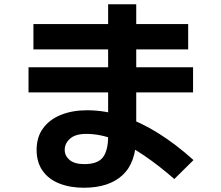

<svg xmlns="http://www.w3.org/2000/svg" viewBox="-20 -820 1040 902"><path d="M889 -68 799 21Q728 -41 658.5 -88.5Q589 -136 520.5 -163.5Q452 -191 385 -191Q334 -191 309 -168.5Q284 -146 284 -116Q284 -88 307 -68.5Q330 -49 376 -49Q439 -49 463.5 -81Q488 -113 488 -180V-800H620V-180Q620 -57 556 2.5Q492 62 374 62Q309 62 258.5 42Q208 22 180 -18Q152 -58 152 -116Q152 -176 182.5 -217.5Q213 -259 266.5 -280.5Q320 -302 389 -302Q474 -302 557.5 -274Q641 -246 724 -194Q807 -142 889 -68ZM864 -707V-588H137V-707ZM887 -504V-386H114V-504Z"/></svg>

Font: Murecho Thin SemiBold
Style: Regular
Weight: 600
Version: Version 1.010